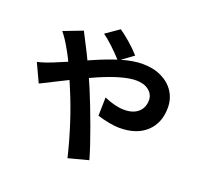

<svg xmlns="http://www.w3.org/2000/svg" viewBox="-149 -1003 1298 1238"><g transform="rotate(20 500.0 -383.5)"><path d="M383 -769 475 -833Q508 -810 547.5 -776Q587 -742 620 -705L526 -636Q490 -676 450.5 -713Q411 -750 383 -769ZM294 -665Q348 -563 416 -405Q456 -309 503 -181Q550 -53 573 30L436 66Q410 -43 375 -151.5Q340 -260 302 -350L287 -386Q281 -400 259.5 -450.5Q238 -501 219 -539Q200 -577 183 -605Q173 -624 156 -649.5Q139 -675 124 -693L254 -743Q263 -727 294 -665ZM137 -482Q220 -515 363 -580Q460 -623 540 -647Q620 -671 685 -671Q760 -671 816 -643.5Q872 -616 902.5 -568.5Q933 -521 933 -461Q933 -355 866.5 -293.5Q800 -232 684 -232Q648 -232 606 -240.5Q564 -249 530 -260L533 -386Q610 -352 672 -352Q733 -352 767.5 -382.5Q802 -413 802 -465Q802 -504 769.5 -530.5Q737 -557 682 -557Q596 -557 442 -491Q348 -450 201 -375Q140 -343 97 -323L38 -450Q65 -456 93 -465.5Q121 -475 137 -482Z"/></g></svg>

Font: Merged Yaku Han JP
Style: Bold
Weight: 700
Designer: Ryoko NISHIZUKA 西塚涼子 (kana, bopomofo & ideographs); Paul D. Hunt (Latin, Greek & Cyrillic); Sandoll Communications 산돌커뮤니
Foundry: Adobe
Version: Version 2.004